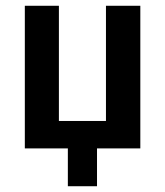

<svg xmlns="http://www.w3.org/2000/svg" viewBox="-20 -514 572 665"><path d="M215 131V0H66V-494H184V-95H347V-494H466V0H316V131Z"/></svg>

Font: Nunito Sans 10pt Condensed
Style: Bold
Weight: 700
Width: 3
Designer: Vernon Adams
Foundry: Vernon Adams
Version: Version 3.101;gftools[0.9.27]